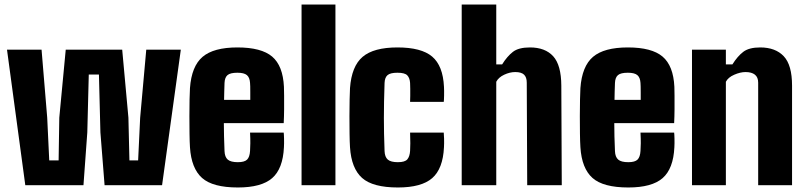

<svg xmlns="http://www.w3.org/2000/svg" viewBox="-20 -820 3572 850"><path d="M92 0 11 -600H164L189 -299L198 -110H239.5L242.5 -299L271 -600H521L548.5 -299L553 -110H591.5L600.5 -299L627.5 -600H780.5L697.5 0H443L424.5 -234L418 -490H373L366.5 -234L349.5 0Z M1033 10Q922 10 874.5 -32.2Q827 -74.5 821 -168Q819.5 -191.5 819 -228.5Q818.5 -265.5 818.5 -305.8Q818.5 -346 819.2 -379.8Q820 -413.5 821 -430Q828 -527 877 -568.5Q926 -610 1031 -610Q1137 -610 1184.8 -569.5Q1232.5 -529 1237 -436Q1237.5 -424 1237.8 -396.5Q1238 -369 1237.8 -336Q1237.5 -303 1236 -275H971Q971 -246 971.8 -215.8Q972.5 -185.5 974 -151Q975 -125 988.2 -113.5Q1001.5 -102 1033 -102Q1062.5 -102 1074 -113.5Q1085.5 -125 1087 -152Q1088 -167 1088.2 -185.5Q1088.5 -204 1087 -233H1236Q1237 -227 1237.5 -205.8Q1238 -184.5 1237 -168Q1232.5 -73 1185 -31.5Q1137.5 10 1033 10ZM972 -378H1088Q1088 -395 1088 -410.5Q1088 -426 1087.8 -437.2Q1087.5 -448.5 1087 -453Q1085.5 -477 1073 -487.5Q1060.5 -498 1031 -498Q999.5 -498 987.2 -487.5Q975 -477 974 -453Q973.5 -433 972.8 -414.2Q972 -395.5 972 -378Z M1315 0V-800H1465V0Z M1795.5 -369Q1796 -379 1796.2 -395Q1796.5 -411 1796.2 -427Q1796 -443 1795.5 -453Q1794 -475 1783 -486.5Q1772 -498 1739.5 -498Q1708 -498 1695.8 -487.5Q1683.5 -477 1682.5 -453Q1681 -407.5 1680.2 -369.8Q1679.5 -332 1679.5 -297.5Q1679.5 -263 1680.2 -227.8Q1681 -192.5 1682.5 -151Q1683.5 -125 1696.8 -113.5Q1710 -102 1741.5 -102Q1773 -102 1783.5 -114.8Q1794 -127.5 1795.5 -152Q1796.5 -167 1796.5 -185.5Q1796.5 -204 1795.5 -233H1944.5Q1945.5 -227 1946 -205.8Q1946.5 -184.5 1945.5 -168Q1941 -73 1893.5 -31.5Q1846 10 1741.5 10Q1630.5 10 1583 -32.2Q1535.5 -74.5 1529.5 -168Q1528 -191.5 1527.5 -228.5Q1527 -265.5 1527 -305.8Q1527 -346 1527.8 -379.8Q1528.5 -413.5 1529.5 -430Q1536.5 -527 1585.5 -568.5Q1634.5 -610 1739.5 -610Q1845.5 -610 1893.2 -569.5Q1941 -529 1945.5 -436Q1946.5 -419.5 1946 -396.2Q1945.5 -373 1944.5 -369Z M2024 0V-800H2177V-535H2203Q2225.5 -571 2250.8 -590.5Q2276 -610 2326 -610Q2393.5 -610 2429 -571Q2464.5 -532 2465 -441L2467 0H2314L2312 -454Q2312 -478 2300 -489.5Q2288 -501 2261 -501Q2237 -501 2212 -489.2Q2187 -477.5 2177 -458V0Z M2761.5 10Q2650.5 10 2603 -32.2Q2555.5 -74.5 2549.5 -168Q2548 -191.5 2547.5 -228.5Q2547 -265.5 2547 -305.8Q2547 -346 2547.8 -379.8Q2548.5 -413.5 2549.5 -430Q2556.5 -527 2605.5 -568.5Q2654.5 -610 2759.5 -610Q2865.5 -610 2913.2 -569.5Q2961 -529 2965.5 -436Q2966 -424 2966.2 -396.5Q2966.5 -369 2966.2 -336Q2966 -303 2964.5 -275H2699.5Q2699.5 -246 2700.2 -215.8Q2701 -185.5 2702.5 -151Q2703.5 -125 2716.8 -113.5Q2730 -102 2761.5 -102Q2791 -102 2802.5 -113.5Q2814 -125 2815.5 -152Q2816.5 -167 2816.8 -185.5Q2817 -204 2815.5 -233H2964.5Q2965.5 -227 2966 -205.8Q2966.5 -184.5 2965.5 -168Q2961 -73 2913.5 -31.5Q2866 10 2761.5 10ZM2700.5 -378H2816.5Q2816.5 -395 2816.5 -410.5Q2816.5 -426 2816.2 -437.2Q2816 -448.5 2815.5 -453Q2814 -477 2801.5 -487.5Q2789 -498 2759.5 -498Q2728 -498 2715.8 -487.5Q2703.5 -477 2702.5 -453Q2702 -433 2701.2 -414.2Q2700.5 -395.5 2700.5 -378Z M3043.5 0V-600H3193.5V-535H3222.5Q3245 -571 3270.5 -590.5Q3296 -610 3345.5 -610Q3413 -610 3449.8 -571Q3486.5 -532 3486.5 -441V0H3336.5V-454Q3336.5 -478 3322 -489.5Q3307.5 -501 3280.5 -501Q3257.5 -501 3230.5 -489.2Q3203.5 -477.5 3193.5 -458V0Z"/></svg>

Font: Big Shoulders Text Thin Black
Style: Regular
Weight: 900
Version: Version 2.002